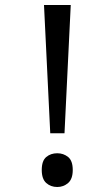

<svg xmlns="http://www.w3.org/2000/svg" viewBox="-20 -734 423 768"><path d="M181 -201 156 -714H263L238 -201ZM147 -54Q147 -91 165 -106Q183 -121 209 -121Q234 -121 252.5 -106Q271 -91 271 -54Q271 -18 252.5 -2Q234 14 209 14Q183 14 165 -2Q147 -18 147 -54Z"/></svg>

Font: hexlgurmukhi05
Style: Book
Weight: 400
Designer: Jelle Bosma - Monotype Design Team
Foundry: Monotype Imaging Inc.
Version: Version 2.003